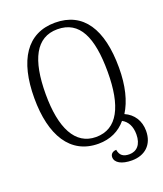

<svg xmlns="http://www.w3.org/2000/svg" viewBox="-160 -828 931 1098"><g transform="rotate(-20 306.0 -279.5)"><path d="M452 166C530 166 585 119 585 34C585 -27 554 -75 501 -98C541 -161 563 -249 563 -358C563 -593 478 -725 306 -725C135 -725 48 -589 48 -359C48 -133 134 11 305 11C377 11 434 -17 475 -66C508 -48 526 -14 526 34C526 97 494 128 450 128C415 128 393 115 387 78C364 79 351 92 351 110C351 144 390 166 452 166ZM305 -30C178 -30 117 -153 117 -358C117 -568 176 -685 306 -685C441 -685 494 -568 494 -358C494 -151 436 -30 305 -30Z"/></g></svg>

Font: Noto Serif Georgian Condensed Light
Style: Regular
Weight: 300
Width: 3
Designer: Monotype Design Team, Akaki Razmadze
Foundry: Google LLC
Version: Version 2.003